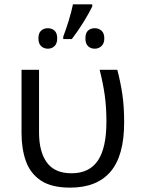

<svg xmlns="http://www.w3.org/2000/svg" viewBox="-20 -858 650 888"><path d="M304.7 9.8Q218.3 9.8 169.2 -22.9Q120.1 -55.7 99.9 -112.5Q79.6 -169.4 79.6 -241.7V-535.2H160.6V-244.6Q160.6 -156.2 196.8 -106.4Q232.9 -56.6 311 -56.6Q392.6 -56.6 432.4 -115Q472.2 -173.3 472.2 -295.4Q472.2 -364.3 464.1 -419.9Q456.1 -475.6 440.9 -535.2H522.5Q538.1 -476.1 546.1 -420.4Q554.2 -364.7 554.2 -292Q554.2 -137.7 491.2 -64Q428.2 9.8 304.7 9.8ZM406.7 -837.9V-828.1Q391.6 -796.9 365.5 -754.6Q339.4 -712.4 312 -677.2H272.5V-688.5Q284.2 -718.8 297.4 -761.2Q310.5 -803.7 317.4 -837.9ZM201.2 -727.5Q219.7 -727.5 232.2 -716.3Q244.6 -705.1 244.6 -680.7Q244.6 -656.7 232.2 -644.8Q219.7 -632.8 201.2 -632.8Q182.6 -632.8 170.2 -644.8Q157.7 -656.7 157.7 -680.7Q157.7 -705.1 170.2 -716.3Q182.6 -727.5 201.2 -727.5ZM418.5 -727.5Q436 -727.5 449.2 -716.3Q462.4 -705.1 462.4 -680.7Q462.4 -656.7 449.2 -644.8Q436 -632.8 418.5 -632.8Q398.9 -632.8 387 -644.8Q375 -656.7 375 -680.7Q375 -705.1 387 -716.3Q398.9 -727.5 418.5 -727.5Z"/></svg>

Font: Open Sans
Style: Regular
Weight: 400
Designer: Monotype Design Team
Foundry: Monotype Imaging Inc.
Version: Version 3.000; ttfautohint (v1.8.4)